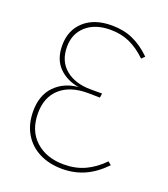

<svg xmlns="http://www.w3.org/2000/svg" viewBox="-130 -784 776 886"><g transform="rotate(20 258.0 -340.5)"><path d="M461 -608 446 -593Q407 -631 364.5 -650.5Q322 -670 269 -670Q194 -670 150 -631Q106 -592 106 -528Q106 -457 153 -418.5Q200 -380 277 -380H332L329 -359L273 -360Q184 -361 134.5 -317Q85 -273 85 -194Q85 -109 138 -60.5Q191 -12 277 -12Q335 -12 381 -33.5Q427 -55 467 -96L483 -83Q438 -36 387.5 -13Q337 10 277 10Q214 10 165 -14.5Q116 -39 88.5 -85.5Q61 -132 61 -195Q61 -274 105.5 -319.5Q150 -365 220 -371Q159 -381 121 -420Q83 -459 83 -527Q83 -601 132.5 -646Q182 -691 268 -691Q326 -691 372 -670.5Q418 -650 461 -608Z"/></g></svg>

Font: Fira Sans Thin
Style: Regular
Weight: 100
Designer: bBox Type GmbH & Carrois Corporate GbR & Edenspiekermann AG
Foundry: bBox Type GmbH & Carrois Corporate GbR & Edenspiekermann AG
Version: Version 4.301